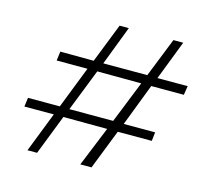

<svg xmlns="http://www.w3.org/2000/svg" viewBox="-101 -812 996 927"><g transform="rotate(15 397.0 -349.0)"><path d="M779 -500 772 -455H609L528 -244H685L680 -200H510L432 -1H376L457 -200L238 -201L160 -1H112L190 -201H43L49 -246H208L290 -456H136L142 -502L309 -501L386 -697H432L357 -501H577L655 -697H704L628 -500ZM559 -455 339 -456 256 -245H475Z"/></g></svg>

Font: Kulim Park ExtraLight
Style: Italic
Weight: 275
Italic angle: -8°
Designer: Noponies / Dale Sattler
Foundry: Noponies
Version: Version 1.000; ttfautohint (v1.8.3)